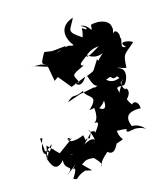

<svg xmlns="http://www.w3.org/2000/svg" viewBox="-130 -925 973 1113"><g transform="rotate(-15 356.5 -369.0)"><path d="M326 -123C284 -137 311 -81 293 -150C187 -104 187 -172 217 -153C217 -153 172 -141 225 -150L135 -84L72 -147L55 -61C63 -178 29 -203 60 -195C35 -122 34 -109 73 -85C51 -87 45 -147 79 -99C84 -142 41 -93 104 -148C81 -98 61 -78 109 -114C80 -135 47 -57 53 -80C66 -33 89 20 142 -41C134 27 213 -2 138 54C249 -25 236 -32 182 28C212 10 192 50 173 79C207 97 182 75 251 51C310 63 296 70 243 12C268 -7 281 -12 320 -6C348 23 361 45 349 54C356 -6 459 -37 385 -43C417 5 444 -1 468 -53C540 -79 496 -50 488 -124C588 -125 581 -93 582 -102C566 -114 649 -111 659 -83C643 -113 606 -131 576 -128C532 -128 526 -83 587 -112C552 -181 568 -217 656 -215C655 -258 626 -266 613 -249C586 -284 594 -297 587 -282C635 -324 603 -360 598 -343C555 -394 614 -424 595 -390C610 -457 562 -376 505 -426C558 -453 523 -408 572 -429C616 -380 553 -353 563 -327C551 -370 545 -370 598 -369C622 -390 639 -451 602 -468C557 -494 596 -468 637 -463C640 -554 648 -536 713 -597C691 -614 618 -623 666 -582C608 -571 694 -674 614 -632C674 -609 641 -716 613 -674C632 -734 604 -719 544 -665C576 -677 593 -636 614 -693C634 -756 545 -772 502 -756C501 -689 496 -765 442 -766C501 -738 452 -735 473 -735C429 -762 457 -757 437 -699C350 -757 379 -752 412 -824C318 -793 336 -717 375 -669C345 -662 372 -691 272 -651C271 -658 340 -667 326 -676C212 -663 260 -668 200 -674C157 -599 170 -617 208 -587C151 -628 146 -597 99 -618L199 -586L215 -497L239 -514L301 -438L393 -475C369 -437 337 -414 311 -483C317 -462 301 -449 352 -453C328 -503 310 -500 402 -540C392 -539 373 -548 401 -567C451 -604 454 -618 516 -626C529 -637 416 -558 432 -593C454 -577 488 -562 526 -581C482 -537 487 -551 505 -519C480 -579 473 -536 488 -560C433 -477 463 -502 400 -474C408 -493 414 -405 450 -406C476 -424 427 -390 427 -402L339 -385L257 -357C306 -404 292 -366 358 -398C368 -348 449 -358 367 -282C419 -282 428 -320 410 -296C397 -255 442 -282 462 -313C467 -252 438 -254 391 -309C397 -298 409 -216 372 -201C415 -209 386 -176 365 -145C370 -169 326 -146 333 -173C354 -109 364 -90 323 -88C372 -91 356 -141 281 -93C233 -57 198 -50 193 -62L237 -45L340 -153Z"/></g></svg>

Font: Hussar Lance
Style: ExBdObl
Weight: 700
Foundry: Cannot Into Space Fonts, PlusOne Fonts
Version: Version 2.270